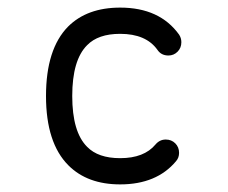

<svg xmlns="http://www.w3.org/2000/svg" viewBox="-20 -482 600 505"><path d="M296 -462Q400 -462 451 -391Q457 -382 457 -371Q457 -356 447 -346Q437 -336 423 -336Q404 -336 394 -351Q364 -393 296 -393Q238 -393 209 -363Q170 -324 170 -229.5Q170 -135 209 -96Q238 -66 296 -66Q359 -66 389 -102Q400 -115 416 -115Q431 -115 441 -105Q451 -95 451 -80Q451 -67 443 -58Q392 3 296 3Q210 3 160 -47Q101 -106 101 -229.5Q101 -353 159 -412Q209 -462 296 -462Z"/></svg>

Font: Brass Mono
Style: Regular
Weight: 400
Monospace: yes
Version: Version 1.100; ttfautohint (v1.8.3) -l 8 -r 50 -G 200 -x 14 